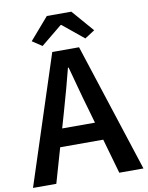

<svg xmlns="http://www.w3.org/2000/svg" viewBox="-102 -1016 836 1087"><g transform="rotate(-10 315.5 -472.5)"><path d="M239 -739H393L633 0H494L382 -393Q370 -432 348 -514L315 -636H311Q284 -529 245 -393L132 0H-2ZM140 -303H489V-200H140ZM135 -819 244 -945H385L494 -819L437 -782L316 -881H312L191 -782Z"/></g></svg>

Font: Merged Yaku Han JP SemiBold
Style: Regular
Weight: 600
Designer: Ryoko NISHIZUKA 西塚涼子 (kana, bopomofo & ideographs); Paul D. Hunt (Latin, Greek & Cyrillic); Sandoll Communications 산돌커뮤니
Foundry: Adobe
Version: Version 2.004